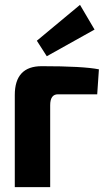

<svg xmlns="http://www.w3.org/2000/svg" viewBox="-20 -772 436 792"><path d="M370 -650 173 -540 132 -604 310 -752ZM152 -499Q323 -499 388 -486L381 -383H219Q187 -383 187 -338V0H41V-380Q41 -499 152 -499Z"/></svg>

Font: exo2condensed_b
Style: Bold
Weight: 700
Width: 3
Designer: Natanael Gama
Version: Version 1.001;PS 001.001;hotconv 1.0.70;makeotf.lib2.5.58329